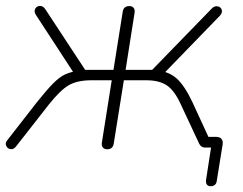

<svg xmlns="http://www.w3.org/2000/svg" viewBox="-36 -511 843 665"><path d="M678 110 697 -13 705 0H673Q667 0 662 -3.5Q657 -7 654 -13L590 -150Q568 -198 541.5 -215.5Q515 -233 470 -233H393L358 -14Q355 6 335 6Q325 6 320 -0.5Q315 -7 317 -18L351 -233H281Q232 -233 202.5 -216Q173 -199 134 -150L19 -3Q11 7 0.5 5.5Q-10 4 -14.5 -6Q-19 -16 -11 -25L91 -156Q126 -200 148.5 -222.5Q171 -245 190 -253.5Q209 -262 235 -266L221 -256L88 -460Q81 -471 86 -480.5Q91 -490 102 -490.5Q113 -491 121 -479L259 -269H357L389 -470Q392 -490 412 -490Q422 -490 427 -483.5Q432 -477 430 -466L399 -269H491L698 -482Q707 -491 718 -489Q729 -487 732 -477Q735 -467 726 -457L531 -256L497 -269Q547 -265 575.5 -239.5Q604 -214 631 -156L690 -28L678 -37H712Q725 -37 731 -30Q737 -23 735 -10L715 114Q714 124 708.5 129Q703 134 693 134Q684 134 680 127.5Q676 121 678 110Z"/></svg>

Font: SN Pro Thin
Style: Italic
Weight: 200
Italic angle: -9°
Designer: Tobias Whetton
Foundry: Supernotes
Version: Version 1.003;Glyphs 3.3 (3324)